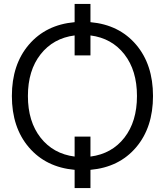

<svg xmlns="http://www.w3.org/2000/svg" viewBox="-20 -850 833 970"><path d="M437 -738Q582 -725 667.5 -624.5Q753 -524 753 -365Q753 -206 667.5 -105.5Q582 -5 437 8V100H357V8Q212 -5 126 -105.5Q40 -206 40 -365Q40 -524 126 -624.5Q212 -725 357 -738V-830H437ZM357 -59V-160H437V-59Q545 -73 608.5 -154.5Q672 -236 672 -365Q672 -494 608.5 -575.5Q545 -657 437 -671V-570H357V-671Q249 -657 185 -575.5Q121 -494 121 -365Q121 -236 185 -154.5Q249 -73 357 -59Z"/></svg>

Font: Mplus 1p
Style: Regular
Weight: 400
Version: Version 1.061